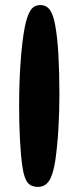

<svg xmlns="http://www.w3.org/2000/svg" viewBox="-20 -765 308 753"><path d="M138 -745Q163 -745 176.5 -725Q190 -705 197 -663Q205 -620 209 -550Q213 -480 213 -397Q213 -325 209 -259Q205 -193 197 -136Q188 -78 172 -55Q156 -32 129 -32Q101 -32 87.5 -50Q74 -68 68 -111Q62 -150 58.5 -213Q55 -276 55 -347Q55 -445 61 -525Q67 -605 77 -658Q86 -703 99.5 -724Q113 -745 138 -745Z"/></svg>

Font: DynaPuff Condensed
Style: Regular
Weight: 400
Width: 3
Designer: Toshi Omagari, Jennifer Daniel
Foundry: Google Fonts
Version: Version 2.000